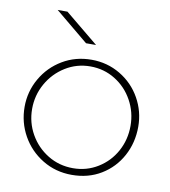

<svg xmlns="http://www.w3.org/2000/svg" viewBox="-76 -710 703 792"><g transform="rotate(10 275.0 -314.0)"><path d="M37 -227Q37 -291 68.5 -346Q100 -401 154.5 -433.5Q209 -466 276 -466Q342 -466 396.5 -433.5Q451 -401 482 -346Q513 -291 513 -227Q513 -160 483 -104.5Q453 -49 399.5 -16.5Q346 16 277 16Q209 16 154 -17.5Q99 -51 68 -106.5Q37 -162 37 -227ZM481 -225Q481 -282 454 -331Q427 -380 380 -409Q333 -438 276 -438Q219 -438 171.5 -408.5Q124 -379 96.5 -330Q69 -281 69 -224Q69 -167 96.5 -118.5Q124 -70 171.5 -41Q219 -12 277 -12Q334 -12 381 -41Q428 -70 454.5 -118.5Q481 -167 481 -225ZM102 -644H143L283 -529H241Z"/></g></svg>

Font: Poiret One
Style: Regular
Weight: 400
Designer: Denis Masharov (denis.masharov@gmail.com), Cyreal (Charset Expansion)
Foundry: Denis Masharov
Version: Version 1.101